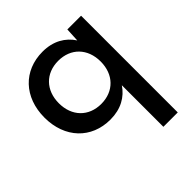

<svg xmlns="http://www.w3.org/2000/svg" viewBox="-200 -655 1039 1039"><g transform="rotate(-45 320.0 -135.0)"><path d="M460 240H570V-500H465L461 -420C425 -475 367 -510 285 -510C140 -510 40 -406 40 -250C40 -94 140 10 285 10C366 10 424 -24 460 -78ZM310 -85C214 -85 150 -151 150 -250C150 -349 214 -415 310 -415C406 -415 470 -349 470 -250C470 -151 406 -85 310 -85Z"/></g></svg>

Font: Goli Medium
Style: Regular
Weight: 500
Designer: jaikishan Patel
Foundry: MagicType
Version: Version 1.000;Glyphs 3.2 (3242)